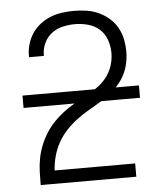

<svg xmlns="http://www.w3.org/2000/svg" viewBox="-53 -789 706 836"><g transform="rotate(-5 300.0 -371.5)"><path d="M91 0V-1Q91 -30 92 -59Q93 -88 98.5 -116.5Q104 -145 115 -172.5Q126 -200 141.5 -224.5Q157 -249 177 -270Q197 -291 220 -308.5Q243 -326 268 -340.5Q293 -355 319 -369Q345 -383 369 -399.5Q393 -416 411 -438.5Q429 -461 438.5 -489Q448 -517 448 -546Q448 -575 438.5 -603Q429 -631 408 -650Q387 -669 358.5 -677Q330 -685 301 -685Q274 -685 247.5 -679Q221 -673 199.5 -657Q178 -641 166 -616Q154 -591 154 -564V-559H89V-566Q89 -592 96.5 -617Q104 -642 118.5 -663.5Q133 -685 154 -701Q175 -717 199 -726.5Q223 -736 249 -739.5Q275 -743 301 -743Q328 -743 355.5 -739Q383 -735 408 -723.5Q433 -712 454 -694Q475 -676 488.5 -652Q502 -628 507.5 -601Q513 -574 513 -546Q513 -514 504.5 -483Q496 -452 478 -425.5Q460 -399 436 -378Q412 -357 385 -340.5Q358 -324 330 -308Q302 -292 276.5 -273Q251 -254 229 -230.5Q207 -207 191.5 -179.5Q176 -152 167.5 -121Q159 -90 157 -58H509V0ZM46 -341V-395H555V-341Z"/></g></svg>

Font: Iosevka Light Extended
Style: Regular
Weight: 300
Width: 7
Monospace: yes
Designer: Belleve Invis
Foundry: Belleve Invis
Version: Version 32.5.0; ttfautohint (v1.8.4)